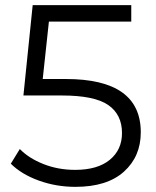

<svg xmlns="http://www.w3.org/2000/svg" viewBox="-20 -720 606 746"><path d="M236 -413Q527 -413 527 -206Q527 -112 461.5 -53Q396 6 273 6Q198 6 130.5 -18.5Q63 -43 22 -84L57 -141Q92 -105 149 -82.5Q206 -60 272 -60Q359 -60 406.5 -99Q454 -138 454 -203Q454 -275 400.5 -312Q347 -349 220 -349H71L107 -700H490V-636H170L146 -413Z"/></svg>

Font: mBank
Style: Regular
Weight: 400
Designer: Julieta Ulanovsky
Foundry: Julieta Ulanovsky
Version: Version 7.200;PS 007.200;hotconv 1.0.88;makeotf.lib2.5.64775